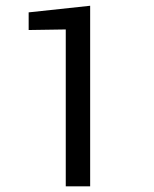

<svg xmlns="http://www.w3.org/2000/svg" viewBox="-20 -660 547 680"><path d="M299.3 0H212.9V-555.7L81.5 -553.7V-616.2L299.3 -639.6Z"/></svg>

Font: Yantramanav
Style: Regular
Weight: 400
Version: Version 1.001;PS 1.0;hotconv 1.0.72;makeotf.lib2.5.5900; ttf